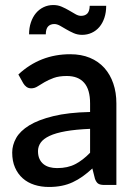

<svg xmlns="http://www.w3.org/2000/svg" viewBox="-20 -735 542 763"><path d="M394.5 0H442.5V-324C442.5 -353 438.4 -379.4 430.2 -403.2C422.1 -427.1 410.2 -447.7 394.8 -465C379.2 -482.3 360.1 -495.8 337.2 -505.3C314.4 -514.8 288.3 -519.5 259 -519.5C179.3 -519.5 110.7 -492.7 53 -439L72.5 -404C75.8 -398.3 80.1 -393.6 85.2 -389.8C90.4 -385.9 96.7 -384 104 -384C113 -384 121.5 -386.6 129.5 -391.8C137.5 -396.9 146.7 -402.5 157 -408.5C167.3 -414.5 179.5 -420.1 193.5 -425.3C207.5 -430.4 224.8 -433 245.5 -433C275.8 -433 298.8 -424 314.5 -406C330.2 -388 338 -360.7 338 -324V-290C280 -288.7 231.2 -283.2 191.8 -273.5C152.2 -263.8 120.4 -251.6 96.2 -236.8C72.1 -221.9 54.8 -205.2 44.2 -186.5C33.8 -167.8 28.5 -148.7 28.5 -129C28.5 -106 32.2 -86 39.8 -69C47.2 -52 57.5 -37.8 70.5 -26.3C83.5 -14.8 98.9 -6.2 116.8 -0.5C134.6 5.2 153.8 8 174.5 8C193.2 8 210.2 6.4 225.8 3.2C241.2 0.1 255.8 -4.7 269.2 -11C282.8 -17.3 295.8 -25 308.5 -34C321.2 -43 334 -53.5 347 -65.5L357.5 -24C361.2 -14.3 365.7 -7.9 371 -4.8C376.3 -1.6 384.2 0 394.5 0ZM207 -67C196 -67 185.9 -68.3 176.8 -70.8C167.6 -73.3 159.6 -77.3 152.8 -82.8C145.9 -88.3 140.6 -95.3 136.8 -103.8C132.9 -112.3 131 -122.5 131 -134.5C131 -146.8 134.6 -158.1 141.8 -168.3C148.9 -178.4 160.7 -187.3 177 -195C193.3 -202.7 214.7 -208.8 241 -213.5C267.3 -218.2 299.7 -221.3 338 -223V-128C319 -108.3 299.4 -93.2 279.3 -82.8C259.1 -72.2 235 -67 207 -67ZM302 -672C295 -672 287.6 -674.2 279.8 -678.8C271.9 -683.2 263.5 -688.2 254.5 -693.5C245.5 -698.8 235.8 -703.8 225.5 -708.2C215.2 -712.8 204 -715 192 -715C178 -715 165.1 -712.2 153.3 -706.5C141.4 -700.8 131.3 -692.9 122.8 -682.8C114.3 -672.6 107.6 -660.3 102.8 -646C97.9 -631.7 95.5 -615.8 95.5 -598.5H162C162 -612.8 165 -623.2 171 -629.8C177 -636.2 185.3 -639.5 196 -639.5C203 -639.5 210.5 -637.2 218.5 -632.8C226.5 -628.2 235 -623.3 244 -618C253 -612.7 262.7 -607.8 273 -603.2C283.3 -598.8 294.3 -596.5 306 -596.5C320 -596.5 332.9 -599.2 344.8 -604.8C356.6 -610.2 366.8 -618.1 375.3 -628.2C383.8 -638.4 390.3 -650.6 395 -664.7C399.7 -678.9 402 -694.7 402 -712H336.5C336.2 -697.7 333 -687.4 327 -681.2C321 -675.1 312.7 -672 302 -672Z"/></svg>

Font: Lato Semibold
Style: Regular
Weight: 600
Designer: Lukasz Dziedzic
Foundry: tyPoland Lukasz Dziedzic
Version: Version 2.006; 2014-01-15